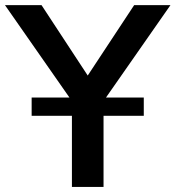

<svg xmlns="http://www.w3.org/2000/svg" viewBox="-45 -739 694 759"><path d="M119.1 -718.8 301.8 -440.4 485.4 -718.8H628.9L374 -353.5H523.4V-281.2H364.3V0H239.3V-281.2H80.1V-353.5H229.5L-25.4 -718.8Z"/></svg>

Font: Min Sans SemiBold
Style: Regular
Weight: 600
Designer: Jinseong-Kim, NotoSansCJK, Nunito
Foundry: Jinseong-Kim
Version: Version 1.400;Glyphs 3.1.2 (3151)